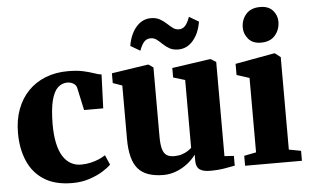

<svg xmlns="http://www.w3.org/2000/svg" viewBox="-54 -875 1561 969"><g transform="rotate(-5 726.5 -391.0)"><path d="M275 11Q188 11 132.2 -24.5Q76.5 -60 49.8 -122.2Q23 -184.5 23 -264Q23 -330.5 42.8 -383.8Q62.5 -437 99.2 -475Q136 -513 187 -533.2Q238 -553.5 300 -553.5Q346.5 -553.5 378 -546.5Q409.5 -539.5 431.2 -531.8Q453 -524 469 -522L462.5 -351H365.5L341 -464Q338.5 -475.5 330.8 -482.8Q323 -490 313 -493.2Q303 -496.5 293.5 -496.5Q266 -496.5 245.2 -477.5Q224.5 -458.5 213 -414.2Q201.5 -370 201 -293.5Q201 -238 209.8 -197.2Q218.5 -156.5 235.2 -130.2Q252 -104 275 -91Q298 -78 326 -78Q351 -78 373.8 -83Q396.5 -88 416.2 -96.2Q436 -104.5 450.5 -114.5L472 -65.5Q459.5 -51.5 430.8 -33.5Q402 -15.5 362 -2.2Q322 11 275 11Z M972 10Q936.5 10 919.2 -3Q902 -16 902 -46V-78Q886 -55.5 860.2 -35Q834.5 -14.5 802.5 -2Q770.5 10.5 737 10.5Q647 10.5 607.8 -35.5Q568.5 -81.5 568.5 -187V-457.5L521.5 -474V-523.5L703.5 -551H709.5L733 -534.5V-184.5Q733 -145.5 739.2 -122.5Q745.5 -99.5 759.8 -89.5Q774 -79.5 798 -79.5Q820.5 -79.5 837.5 -85Q854.5 -90.5 866.8 -98.5Q879 -106.5 887 -113.5V-457.5L827.5 -475.5V-523.5L1017 -551H1025L1051 -534.5V-57.5L1098.5 -54.5V-5Q1080 -1.5 1047.2 4.2Q1014.5 10 972 10ZM626 -653Q636 -712.5 667 -748Q698 -783.5 741.5 -783.5Q768 -783.5 786.2 -773.2Q804.5 -763 819 -749.5Q833.5 -736 847 -725.8Q860.5 -715.5 876.5 -715Q897 -714.5 910.2 -729.5Q923.5 -744.5 933.5 -773.5L982 -745Q972.5 -686.5 941.5 -650.2Q910.5 -614 866 -614Q840 -614 821.8 -624.2Q803.5 -634.5 789.5 -648.2Q775.5 -662 762 -672.2Q748.5 -682.5 731.5 -682.5Q711 -682.5 698 -668Q685 -653.5 674.5 -624.5Z M1150.5 0V-50.5L1211.5 -62.5V-439.5L1147.5 -460V-516.5L1343 -552H1350L1377.5 -530.5V-62L1438.5 -50.5V0ZM1284.5 -612Q1243 -612 1221.2 -637.8Q1199.5 -663.5 1199.5 -695Q1199.5 -735 1224 -763.2Q1248.5 -791.5 1295.5 -791.5H1296.5Q1338 -791.5 1359.8 -766.8Q1381.5 -742 1381.5 -710Q1381.5 -670.5 1357 -641.2Q1332.5 -612 1285.5 -612Z"/></g></svg>

Font: Merriweather 60pt Black
Style: Regular
Weight: 900
Version: Version 2.100